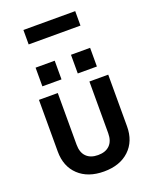

<svg xmlns="http://www.w3.org/2000/svg" viewBox="-179 -1091 958 1198"><g transform="rotate(-20 300.0 -492.0)"><path d="M300 9Q194 9 132 -49.5Q70 -108 70 -207V-550H195V-207Q195 -155 222.5 -127.5Q250 -100 300 -100Q350 -100 377.5 -127.5Q405 -155 405 -207V-550H530V-207Q530 -108 468 -49.5Q406 9 300 9ZM119 -746H246V-622H119ZM354 -746H481V-622H354ZM128 -897V-993H472V-897Z"/></g></svg>

Font: Tiny
Style: Bold
Weight: 700
Monospace: yes
Designer: Philipp Nurullin, Konstantin Bulenkov
Foundry: JetBrains
Version: Version 2.251; ttfautohint (v1.8.4.7-5d5b)